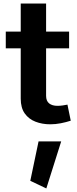

<svg xmlns="http://www.w3.org/2000/svg" viewBox="-20 -694 433 1080"><path d="M196.9 101.4 150.4 323.1 240.6 366 324.2 101.4ZM359.4 -105.5Q347.5 -102.9 332.1 -100.8Q316.6 -98.7 303.4 -98.7Q273.8 -98.7 256.5 -112.3Q239.3 -126 239.3 -155.2V-674.1H96.6V-139.2Q96.6 -87.3 119.3 -55.6Q142 -23.9 179.8 -9.4Q217.6 5.2 262.6 5.2Q292.4 5.2 322.2 -0.7Q351.9 -6.6 378 -15ZM12.5 -422.3H368.7V-516.4H12.5Z"/></svg>

Font: Estedad-FD VF
Style: Regular
Weight: 100
Designer: Amin Abedi
Version: Version 7.3